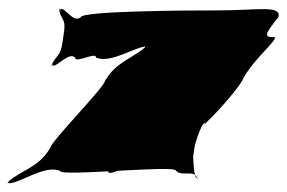

<svg xmlns="http://www.w3.org/2000/svg" viewBox="-48 -539 717 480"><path d="M494 -513C432 -513 156 -512 154 -496C134 -480 114 -523 103 -516C101 -500 102 -530 100 -514C105 -488 117 -493 112 -459L108 -432C103 -398 94 -403 81 -377C79 -361 85 -392 83 -376C92 -368 124 -411 140 -395C138 -379 194 -411 192 -395C231 -379 293 -425 321 -423C319 -407 322 -442 320 -426C289 -394 243 -387 214 -336C212 -320 80 -186 78 -170C49 -119 4 -114 -28 -84C-30 -68 -25 -97 -27 -81C0 -79 63 -128 102 -112C100 -96 394 -128 392 -112C408 -96 439 -117 445 -92C443 -76 448 -110 446 -94C436 -87 435 -147 435 -149L439 -175C439 -177 457 -237 465 -231C463 -215 467 -248 465 -232C451 -206 426 -229 406 -213C404 -197 341 -229 339 -213C296 -197 237 -182 233 -168C259 -168 260 -164 223 -118C215 -87 263 -126 355 -160C419 -160 558 -327 560 -343C589 -394 639 -432 640 -446C612 -446 611 -450 648 -496C656 -527 597 -513 494 -513Z"/></svg>

Font: Hussar Przerywany
Style: Obl
Weight: 400
Foundry: Cannot Into Space Fonts
Version: Version 0.982